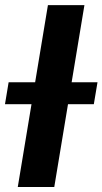

<svg xmlns="http://www.w3.org/2000/svg" viewBox="-56 -748 410 768"><path d="M281.7 -727.5 161.1 0H15.1L135.7 -727.5ZM-36.1 -331.1 -21.5 -418.9H334L319.3 -331.1Z"/></svg>

Font: Inter 18pt
Style: Bold Italic
Weight: 700
Italic angle: -9.3988°
Designer: Rasmus Andersson
Foundry: rsms
Version: Version 4.001;git-66647c0bb